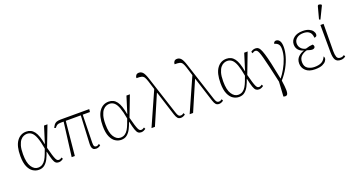

<svg xmlns="http://www.w3.org/2000/svg" viewBox="-58 -1609 4842 2629"><g transform="rotate(-20 2363.0 -294.5)"><path d="M245 10Q201 10 160.5 -15Q120 -40 94 -98.5Q68 -157 68 -255Q68 -399 120 -470.5Q172 -542 257 -542Q330 -542 373 -484Q416 -426 438 -296H441L516 -536H566L451 -235Q469 -165 482 -123Q495 -81 505 -60Q515 -39 525 -32Q535 -25 548 -25Q559 -25 571 -30.5Q583 -36 592 -43L603 -19Q591 -10 573.5 -2Q556 6 536 6Q510 6 492.5 -8Q475 -22 460.5 -63.5Q446 -105 429 -186H426Q409 -136 386.5 -91Q364 -46 330 -18Q296 10 245 10ZM244 -22Q283 -22 310 -40.5Q337 -59 356 -90.5Q375 -122 389.5 -160.5Q404 -199 418 -237Q400 -340 378 -399.5Q356 -459 326 -484.5Q296 -510 255 -510Q235 -510 210 -500.5Q185 -491 162.5 -465Q140 -439 125.5 -390.5Q111 -342 111 -264Q111 -141 150 -81.5Q189 -22 244 -22Z M724 0 787 -495H747Q710 -495 692.5 -485Q675 -475 657 -450L636 -457Q648 -482 660.5 -499.5Q673 -517 695.5 -526.5Q718 -536 758 -536H1175L1170 -495H1065L1056 -92Q1055 -53 1064 -38.5Q1073 -24 1092 -24Q1104 -24 1116 -30Q1128 -36 1136 -43L1146 -19Q1127 -4 1111.5 1Q1096 6 1082 6Q1052 6 1037.5 -8Q1023 -22 1019 -46Q1015 -70 1017 -98L1037 -495H818L770 0Z M1446 10Q1402 10 1361.5 -15Q1321 -40 1295 -98.5Q1269 -157 1269 -255Q1269 -399 1321 -470.5Q1373 -542 1458 -542Q1531 -542 1574 -484Q1617 -426 1639 -296H1642L1717 -536H1767L1652 -235Q1670 -165 1683 -123Q1696 -81 1706 -60Q1716 -39 1726 -32Q1736 -25 1749 -25Q1760 -25 1772 -30.5Q1784 -36 1793 -43L1804 -19Q1792 -10 1774.5 -2Q1757 6 1737 6Q1711 6 1693.5 -8Q1676 -22 1661.5 -63.5Q1647 -105 1630 -186H1627Q1610 -136 1587.5 -91Q1565 -46 1531 -18Q1497 10 1446 10ZM1445 -22Q1484 -22 1511 -40.5Q1538 -59 1557 -90.5Q1576 -122 1590.5 -160.5Q1605 -199 1619 -237Q1601 -340 1579 -399.5Q1557 -459 1527 -484.5Q1497 -510 1456 -510Q1436 -510 1411 -500.5Q1386 -491 1363.5 -465Q1341 -439 1326.5 -390.5Q1312 -342 1312 -264Q1312 -141 1351 -81.5Q1390 -22 1445 -22Z M1887 0 2105 -490 2066 -615Q2053 -656 2039.5 -678Q2026 -700 2000.5 -707Q1975 -714 1927 -713Q1927 -738 1941 -755Q1955 -772 1983 -772Q2016 -772 2040 -745.5Q2064 -719 2088 -643L2267 -92Q2279 -54 2291 -39.5Q2303 -25 2322 -25Q2337 -25 2349 -30.5Q2361 -36 2369 -43L2380 -19Q2366 -7 2348.5 -0.5Q2331 6 2317 6Q2286 6 2269.5 -11.5Q2253 -29 2239 -72L2125 -429H2122L1937 0Z M2443 0 2661 -490 2622 -615Q2609 -656 2595.5 -678Q2582 -700 2556.5 -707Q2531 -714 2483 -713Q2483 -738 2497 -755Q2511 -772 2539 -772Q2572 -772 2596 -745.5Q2620 -719 2644 -643L2823 -92Q2835 -54 2847 -39.5Q2859 -25 2878 -25Q2893 -25 2905 -30.5Q2917 -36 2925 -43L2936 -19Q2922 -7 2904.5 -0.5Q2887 6 2873 6Q2842 6 2825.5 -11.5Q2809 -29 2795 -72L2681 -429H2678L2493 0Z M3162 10Q3118 10 3077.5 -15Q3037 -40 3011 -98.5Q2985 -157 2985 -255Q2985 -399 3037 -470.5Q3089 -542 3174 -542Q3247 -542 3290 -484Q3333 -426 3355 -296H3358L3433 -536H3483L3368 -235Q3386 -165 3399 -123Q3412 -81 3422 -60Q3432 -39 3442 -32Q3452 -25 3465 -25Q3476 -25 3488 -30.5Q3500 -36 3509 -43L3520 -19Q3508 -10 3490.5 -2Q3473 6 3453 6Q3427 6 3409.5 -8Q3392 -22 3377.5 -63.5Q3363 -105 3346 -186H3343Q3326 -136 3303.5 -91Q3281 -46 3247 -18Q3213 10 3162 10ZM3161 -22Q3200 -22 3227 -40.5Q3254 -59 3273 -90.5Q3292 -122 3306.5 -160.5Q3321 -199 3335 -237Q3317 -340 3295 -399.5Q3273 -459 3243 -484.5Q3213 -510 3172 -510Q3152 -510 3127 -500.5Q3102 -491 3079.5 -465Q3057 -439 3042.5 -390.5Q3028 -342 3028 -264Q3028 -141 3067 -81.5Q3106 -22 3161 -22Z M3743 215 3732 212 3745 -1Q3714 -140 3692.5 -232Q3671 -324 3656 -379.5Q3641 -435 3629.5 -462.5Q3618 -490 3607 -499Q3596 -508 3583 -508Q3571 -508 3560 -503Q3549 -498 3538 -490L3528 -514Q3541 -525 3558 -532Q3575 -539 3594 -539Q3614 -539 3630 -531.5Q3646 -524 3661 -497.5Q3676 -471 3693 -416Q3710 -361 3731 -268Q3752 -175 3780 -32Q3817 -77 3853 -140Q3889 -203 3912.5 -273Q3936 -343 3936 -409Q3936 -458 3915 -480Q3894 -502 3861 -509Q3862 -525 3872.5 -534.5Q3883 -544 3897 -544Q3930 -544 3949.5 -514.5Q3969 -485 3969 -425Q3969 -364 3948 -290.5Q3927 -217 3886 -142Q3845 -67 3786 -1Q3800 94 3800 143Q3800 192 3786 207Q3772 222 3743 215Z M4269 10Q4181 10 4135 -33.5Q4089 -77 4089 -138Q4089 -198 4125 -233.5Q4161 -269 4209 -283V-285Q4161 -299 4134.5 -330.5Q4108 -362 4108 -408Q4108 -466 4155.5 -504Q4203 -542 4284 -542Q4340 -542 4375.5 -525.5Q4411 -509 4428 -485Q4445 -461 4445 -436Q4445 -417 4434 -408.5Q4423 -400 4406 -400Q4406 -427 4395 -453Q4384 -479 4357 -495.5Q4330 -512 4283 -512Q4223 -512 4187 -482.5Q4151 -453 4151 -408Q4151 -366 4178 -336Q4205 -306 4247 -299Q4277 -309 4302.5 -314Q4328 -319 4351 -320Q4366 -307 4366 -289Q4366 -274 4354 -265.5Q4342 -257 4327 -257Q4307 -257 4291 -262Q4275 -267 4250 -274Q4203 -263 4167.5 -232Q4132 -201 4132 -143Q4132 -79 4174 -51Q4216 -23 4275 -23Q4336 -23 4375 -43Q4414 -63 4437 -116Q4441 -112 4444 -104.5Q4447 -97 4447 -85Q4447 -71 4431.5 -48Q4416 -25 4377.5 -7.5Q4339 10 4269 10Z M4646 10Q4587 10 4566 -27Q4545 -64 4545 -139L4543 -536H4589L4586 -138Q4586 -87 4597.5 -54Q4609 -21 4652 -21Q4666 -21 4678 -25Q4690 -29 4704 -39L4715 -15Q4683 10 4646 10ZM4569 -605 4551 -613 4597 -785Q4602 -807 4620 -805.5Q4638 -804 4654 -792V-780Z"/></g></svg>

Font: Noto Serif ExtraLight
Style: Regular
Weight: 200
Designer: Monotype Design Team
Foundry: Monotype Imaging Inc.
Version: Version 2.015; ttfautohint (v1.8.4.7-5d5b)